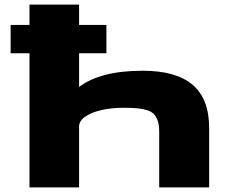

<svg xmlns="http://www.w3.org/2000/svg" viewBox="-20 -820 1090 840"><path d="M109 0V-587H26.5V-711H109V-800H326V-711H445.5V-587H326V-439.5Q419 -510.5 604.5 -510.5Q750.5 -510.5 822.8 -449Q895 -387.5 895 -259.5V0H676.5V-243.5Q676.5 -271 670.8 -289.2Q665 -307.5 654.5 -319.5Q644 -331.5 624 -337.8Q604 -344 580.5 -346.2Q557 -348.5 520.5 -348.5Q470 -348.5 426.2 -339Q382.5 -329.5 354.5 -310.8Q326.5 -292 326 -267.5V0Z"/></svg>

Font: League Mono Extended ExtraBold
Style: Regular
Weight: 800
Width: 9
Designer: Tyler Finck
Foundry: The League of Moveable Type / Tyler Finck
Version: Version 2.210